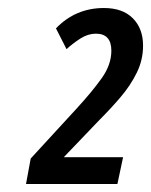

<svg xmlns="http://www.w3.org/2000/svg" viewBox="-20 -875 377 479"><path d="M44.9 -416 56.6 -479.5 171.9 -605Q210.4 -647 234.1 -680.4Q257.8 -713.9 257.8 -748.5Q257.8 -791 219.2 -791Q199.7 -791 180.9 -779.1Q162.1 -767.1 146 -752.4L119.6 -804.2Q168.5 -855 239.3 -855Q286.1 -855 311.5 -829.3Q336.9 -803.7 336.9 -761.2Q336.9 -725.1 321 -693.1Q305.2 -661.1 280.3 -632.1Q255.4 -603 228.5 -576.2L139.2 -482.9H287.1L272.9 -416Z"/></svg>

Font: Open Sans Condensed SemiBold
Style: Italic
Weight: 600
Width: 3
Italic angle: -12°
Designer: Monotype Design Team
Foundry: Monotype Imaging Inc.
Version: Version 3.000; ttfautohint (v1.8.4)